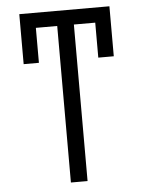

<svg xmlns="http://www.w3.org/2000/svg" viewBox="-53 -771 609 815"><g transform="rotate(-5 252.0 -363.5)"><path d="M378 -516V-665H287V2H216V-665H125V-516H60V-729H444V-516Z"/></g></svg>

Font: Sinter Normal
Style: Regular
Weight: 350
Foundry: Adobe & rsms
Version: Version 1.000